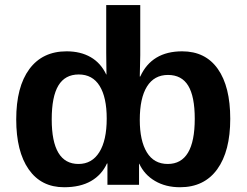

<svg xmlns="http://www.w3.org/2000/svg" viewBox="-20 -745 994 774"><path d="M908.2 -266.1Q908.2 -135.3 855.7 -62.7Q803.2 9.8 705.6 9.8Q647.9 9.8 605 -15.4Q562 -40.5 541.5 -85H540.5V0H413.1V-85.9H411.1Q390.1 -40 346.9 -15.1Q303.7 9.8 238.3 9.8Q146 9.8 95.7 -62.3Q45.4 -134.3 45.4 -263.7Q45.4 -395 98.4 -466.6Q151.4 -538.1 248.5 -538.1Q304.7 -538.1 345.5 -514.6Q386.2 -491.2 408.2 -444.8H409.2L408.2 -531.7V-724.6H545.4V-522.5L543.5 -436.5H545.4Q591.8 -538.1 714.4 -538.1Q808.1 -538.1 858.2 -467Q908.2 -396 908.2 -266.1ZM410.2 -267.1Q410.2 -352.5 381.6 -398.7Q353 -444.8 297.4 -444.8Q242.2 -444.8 215.3 -400.1Q188.5 -355.5 188.5 -263.7Q188.5 -84 296.4 -84Q350.6 -84 380.4 -131.6Q410.2 -179.2 410.2 -267.1ZM765.1 -266.1Q765.1 -356 738.8 -399.4Q712.4 -442.9 657.2 -442.9Q601.6 -442.9 572.5 -396.2Q543.5 -349.6 543.5 -261.7Q543.5 -177.7 572 -130.9Q600.6 -84 656.2 -84Q765.1 -84 765.1 -266.1Z"/></svg>

Font: Liberation Sans
Style: Bold
Weight: 700
Designer: Steve Matteson
Foundry: Ascender Corporation
Version: Version 2.1.5